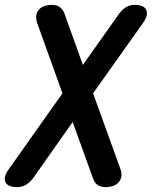

<svg xmlns="http://www.w3.org/2000/svg" viewBox="-34 -760 654 790"><path d="M554 -665 349 -376 461 -66Q468 -46 465 -32Q462 -18 453 -8.5Q444 1 430 5.5Q416 10 402 10Q380 10 367 0.5Q354 -9 348 -28L265 -258L103 -28Q89 -9 72.5 0.5Q56 10 34 10Q20 10 7.5 5.5Q-5 1 -10.5 -8.5Q-16 -18 -13.5 -32Q-11 -46 3 -65L223 -376L119 -665Q113 -683 115.5 -697.5Q118 -712 127 -721.5Q136 -731 149.5 -735.5Q163 -740 179 -740Q200 -740 212.5 -730.5Q225 -721 232 -702L307 -493L455 -702Q469 -721 484.5 -730.5Q500 -740 522 -740Q537 -740 549 -735.5Q561 -731 566.5 -721.5Q572 -712 570 -698Q568 -684 554 -665Z"/></svg>

Font: Maple Mono SemiBold
Style: Italic
Weight: 600
Italic angle: -10°
Monospace: yes
Designer: subframe7536
Version: Version 7.000